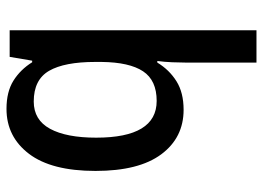

<svg xmlns="http://www.w3.org/2000/svg" viewBox="-132 -524 829 606"><g transform="rotate(-90 283.0 -220.5)"><path d="M389 -51Q389 -69 390 -92.5Q391 -116 394 -139H389Q366 -101 330 -78.5Q294 -56 240 -56Q152 -56 99.5 -126.5Q47 -197 47 -334Q47 -473 101 -544Q155 -615 243 -615Q297 -615 332 -593Q367 -571 390 -534H395L407 -605H491V174H389ZM268 -141Q333 -141 361.5 -184Q390 -227 391 -315V-335Q391 -432 363 -480.5Q335 -529 266 -529Q208 -529 180 -477.5Q152 -426 152 -332Q152 -141 268 -141Z"/></g></svg>

Font: Noto Sans Malayalam UI SemiCondensed Medium
Style: Regular
Weight: 500
Width: 4
Designer: Jelle Bosma - Monotype Design Team
Foundry: Monotype Imaging Inc.
Version: Version 2.104; ttfautohint (v1.8.4.7-5d5b)